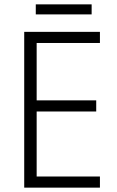

<svg xmlns="http://www.w3.org/2000/svg" viewBox="-20 -860 534 880"><path d="M400 -840H144V-794H400ZM438 0V-51H148V-349H421V-400H148V-663H438V-714H91V0Z"/></svg>

Font: Noto Sans Ethiopic SemiCondensed Light
Style: Regular
Weight: 300
Width: 4
Designer: Monotype Design Team
Foundry: Monotype Imaging Inc.
Version: Version 2.102